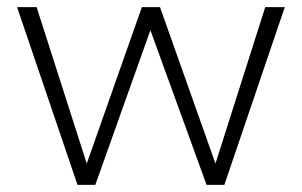

<svg xmlns="http://www.w3.org/2000/svg" viewBox="-20 -520 849 540"><path d="M726 -500H781L611 0H561L403 -435L248 0H198L28 -500H83L224 -60L379 -500H430L586 -60Z"/></svg>

Font: Elaine Sans Light
Style: Regular
Weight: 300
Designer: Wei Huang
Foundry: Wei Huang
Version: Version 2.001;December 24, 2019;FontCreator 12.0.0.2547 64-b